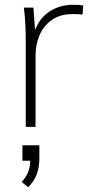

<svg xmlns="http://www.w3.org/2000/svg" viewBox="-20 -532 376 805"><path d="M329 -509 326 -471Q314 -473 286 -473Q231 -473 196 -447.5Q161 -422 145 -382.5Q129 -343 129 -300V0H88V-362Q88 -440 80 -500H120L127 -406Q147 -458 189.5 -485Q232 -512 287 -512Q315 -512 329 -509ZM145 77V131Q145 168 134.5 197.5Q124 227 98 253L71 231Q91 208 98.5 188Q106 168 107 142H74V77Z"/></svg>

Font: MuliDisplayVN ExtraLight
Style: Regular
Weight: 200
Designer: Vernon Adams
Foundry: Vernon Adams
Version: Version 2.100